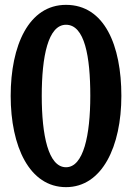

<svg xmlns="http://www.w3.org/2000/svg" viewBox="-20 -745 544 791"><path d="M480 -350C480 -557 411 -725 252 -725C98 -725 24 -557 24 -350C24 -142 101 26 252 26C401 26 480 -142 480 -350ZM352 -350C352 -188 324 -56 252 -56C179 -56 152 -188 152 -350C152 -512 178 -643 252 -643C329 -643 352 -512 352 -350Z"/></svg>

Font: Rum Raisin
Style: Regular
Weight: 400
Designer: Astigmatic (AOETI)
Foundry: Astigmatic (AOETI)
Version: Version 1.000